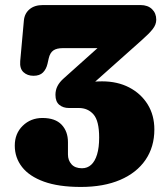

<svg xmlns="http://www.w3.org/2000/svg" viewBox="-20 -720 658 760"><path d="M316 -360.5 294 -383Q306.5 -388 319.8 -391.2Q333 -394.5 348.8 -396.2Q364.5 -398 384 -398Q445 -398 491.5 -373.8Q538 -349.5 564.5 -306.8Q591 -264 591 -207.5Q591 -138.5 556 -87.2Q521 -36 455.8 -8Q390.5 20 300 20Q212 20 154 -1Q96 -22 67.2 -59Q38.5 -96 38.5 -143.5Q38.5 -191.5 70 -222.2Q101.5 -253 148 -253Q198.5 -253 223.8 -226.5Q249 -200 249 -157V-108.5Q249 -85.5 263 -69.8Q277 -54 304.5 -54Q326 -54 341 -67.8Q356 -81.5 364.2 -108.5Q372.5 -135.5 372.5 -175.5Q372.5 -241.5 350.2 -267Q328 -292.5 292 -292.5H252.5Q230 -292.5 214.8 -305Q199.5 -317.5 199.5 -344.5Q199.5 -363.5 207.5 -379.2Q215.5 -395 232.5 -410L467 -620L475 -529.5H229.5Q204 -529.5 191 -520.2Q178 -511 173 -489.5L168 -467.5Q163 -446 150 -433Q137 -420 112.5 -420Q88.5 -420 73 -434.2Q57.5 -448.5 60 -478L74.5 -638.5Q77 -666.5 96.8 -683.2Q116.5 -700 150 -700H536Q565 -700 581.8 -683.8Q598.5 -667.5 598.5 -642Q598.5 -622.5 584.2 -604.5Q570 -586.5 541 -561Z"/></svg>

Font: Fraunces SuperSoft 9pt
Style: Regular
Weight: 900
Version: Version 1.000;[b76b70a41]